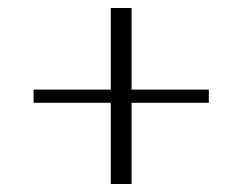

<svg xmlns="http://www.w3.org/2000/svg" viewBox="-20 -589 606 480"><path d="M257 -332H64V-365H257V-569H309V-365H502V-332H309V-129H257Z"/></svg>

Font: Taviraj ExtraLight
Style: Regular
Weight: 200
Designer: Katatrad Team
Foundry: CadsonDemak
Version: Version 1.030